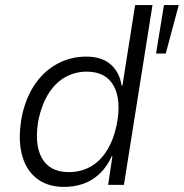

<svg xmlns="http://www.w3.org/2000/svg" viewBox="-20 -725 721 753"><path d="M231 8Q164 8 121 -27.5Q78 -63 64 -126.5Q50 -190 67 -275Q84 -349 120.5 -399.5Q157 -450 208 -476.5Q259 -503 318 -503Q379 -503 414 -472.5Q449 -442 457 -389H460L510 -705H578L466 0H404L421 -112H418Q399 -70 370 -43Q341 -16 306 -4Q271 8 231 8ZM250 -50Q296 -50 333.5 -70.5Q371 -91 397.5 -132Q424 -173 437 -232Q457 -330 426.5 -387Q396 -444 320 -444Q276 -444 238 -423.5Q200 -403 173 -362Q146 -321 132 -261Q113 -163 143.5 -106.5Q174 -50 250 -50ZM592 -515 623 -705H681L630 -515Z"/></svg>

Font: Nunito Sans 7pt SemiCondensed Light
Style: Italic
Weight: 300
Width: 4
Italic angle: -9°
Designer: Vernon Adams
Foundry: Vernon Adams
Version: Version 3.101;gftools[0.9.27]